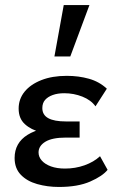

<svg xmlns="http://www.w3.org/2000/svg" viewBox="-20 -731 465 762"><path d="M214 11Q168 11 127.5 -0.5Q87 -12 62.5 -37.5Q38 -63 38 -104Q38 -164 89.5 -196Q141 -228 230 -228V-196Q182 -196 142.5 -206Q103 -216 78.5 -238.5Q54 -261 54 -300Q54 -338 77.5 -367Q101 -396 144 -413Q187 -430 245 -430Q292 -430 333 -418.5Q374 -407 404 -379L359 -309Q341 -334 307 -347.5Q273 -361 235 -361Q209 -361 189.5 -354Q170 -347 159 -334.5Q148 -322 148 -302Q148 -275 171.5 -262Q195 -249 242 -249H296V-185H242Q187 -185 160 -168.5Q133 -152 133 -126Q133 -108 146 -93.5Q159 -79 182.5 -70.5Q206 -62 238 -62Q279 -62 315.5 -75Q352 -88 377 -111L407 -57Q387 -32 338 -10.5Q289 11 214 11ZM196 -507 233 -711H335L259 -507Z"/></svg>

Font: Ysabeau SemiBold
Style: Regular
Weight: 600
Designer: Christian Thalmann (Catharsis Fonts)
Version: Version 2.000;gftools[0.9.27.dev2+g8671c4b]